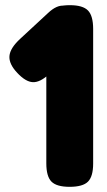

<svg xmlns="http://www.w3.org/2000/svg" viewBox="-20 -711 412 742"><path d="M249 11Q199 11 179 -9Q159 -29 159 -80V-601Q159 -651 179 -671Q199 -691 250 -691Q300 -691 320 -670.5Q340 -650 340 -599V-79Q340 -29 320 -9Q300 11 249 11ZM168 -423Q134 -392 106.5 -393.5Q79 -395 47 -429Q14 -464 16.5 -494.5Q19 -525 58 -561L166 -661Q199 -692 227.5 -689Q256 -686 287 -652Q319 -618 316 -588Q313 -558 274 -521Z"/></svg>

Font: Fredoka SemiCondensed
Style: Bold
Weight: 700
Width: 4
Designer: Ben Nathan
Foundry: Milena B. Brandão, Ben Nathan
Version: Version 2.001